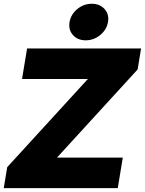

<svg xmlns="http://www.w3.org/2000/svg" viewBox="-20 -980 755 1000"><path d="M-0.5 0 17.6 -109.4 437.5 -568.4H94.7L121.1 -727.5H714.8L696.8 -618.2L276.9 -159.2H619.6L593.3 0ZM426.3 -770Q384.3 -770 359.9 -797.6Q335.4 -825.2 342.3 -865.2Q349.1 -905.3 382.6 -932.9Q416 -960.4 458 -960.4Q500 -960.4 524.7 -932.9Q549.3 -905.3 542.5 -865.2Q535.6 -825.2 502 -797.6Q468.3 -770 426.3 -770Z"/></svg>

Font: Inter Display Black
Style: Italic
Weight: 900
Italic angle: -9.39999°
Designer: Rasmus Andersson
Foundry: rsms
Version: Version 4.000;git-a52131595